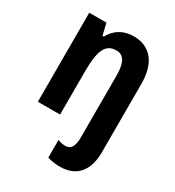

<svg xmlns="http://www.w3.org/2000/svg" viewBox="-189 -667 928 1018"><g transform="rotate(30 275.0 -157.5)"><path d="M335 240C446 240 490 163 490 63V-355C490 -487 430 -555 329 -555C271 -555 220 -528 192 -474H184L167 -545H62V0H198V-263C198 -392 221 -444 288 -444C333 -444 354 -405 354 -330V51C354 109 335 130 305 130C289 130 275 127 258 121V229C280 236 309 240 335 240Z"/></g></svg>

Font: Noto Sans Display SemiCondensed
Style: Bold
Weight: 700
Width: 4
Designer: Monotype Design Team
Foundry: Monotype Imaging Inc.
Version: Version 1.900